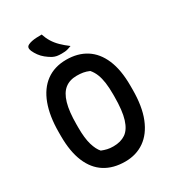

<svg xmlns="http://www.w3.org/2000/svg" viewBox="-222 -1060 1095 1206"><g transform="rotate(-30 325.0 -457.0)"><path d="M325 -720Q408 -720 468 -682Q528 -644 560.5 -568Q593 -492 593 -378V-350Q593 -227 560 -145Q527 -63 467.5 -21.5Q408 20 328 20Q242 20 181.5 -18Q121 -56 89 -132Q57 -208 57 -320V-348Q57 -465 88 -548.5Q119 -632 179 -676Q239 -720 325 -720ZM178 -313Q178 -235 192 -188Q206 -141 228 -117Q248 -109 267 -104.5Q286 -100 311 -100Q364 -100 399.5 -124Q435 -148 453.5 -207Q472 -266 472 -370V-385Q472 -433 467 -469Q462 -505 451 -533Q440 -561 421 -583Q398 -593 377.5 -596.5Q357 -600 332 -600Q280 -600 246 -573Q212 -546 195 -487.5Q178 -429 178 -334ZM271 -934Q281 -903 297 -877Q313 -851 337 -827.5Q361 -804 392 -781Q379 -776 367.5 -772.5Q356 -769 344.5 -768Q333 -767 320 -767Q300 -767 286 -769.5Q272 -772 256 -780Q235 -792 216.5 -807Q198 -822 184.5 -840.5Q171 -859 162 -879Q156 -894 158 -904Q160 -914 172 -920Q184 -926 199 -929Q214 -932 232 -933Q250 -934 271 -934Z"/></g></svg>

Font: Recursive Casual SemiBold
Style: Regular
Weight: 600
Version: Version 1.047